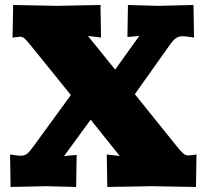

<svg xmlns="http://www.w3.org/2000/svg" viewBox="-20 -741 820 762"><path d="M20 -127.9Q53.2 -123 63 -123Q77.6 -123 87.4 -130.6Q97.2 -138.2 112.8 -160.2L261.2 -363.8L100.1 -563Q84 -583 76.4 -589.1Q68.8 -595.2 60.1 -595.2Q54.2 -595.2 43 -593.5Q31.7 -591.8 29.8 -591.8L32.2 -721.2L206.1 -717.8L378.9 -721.2L380.9 -591.8L356.9 -595.2Q342.3 -596.7 329.1 -598.1L437 -464.8L533.2 -599.1Q525.9 -597.2 509.8 -596.2L485.8 -594.2L487.8 -721.2L607.9 -717.8L748 -721.2L750 -591.8Q716.3 -597.2 706.1 -597.2Q689.9 -597.2 679.2 -590.1Q668.5 -583 654.8 -564L515.1 -367.2L680.2 -162.1Q698.7 -139.2 707.8 -131.6Q716.8 -124 727.1 -124Q732.4 -124 759.8 -127.9L757.8 1L582 -2L405.8 1L403.8 -127.9L428.2 -125Q439.5 -124 455.1 -122.1L339.8 -266.1L233.9 -121.1Q244.1 -123 259.8 -124L284.2 -126L282.2 1L162.1 -2L22 1Z"/></svg>

Font: Zantroke
Style: Regular
Weight: 500
Foundry: gluk
Version: Version 0.36